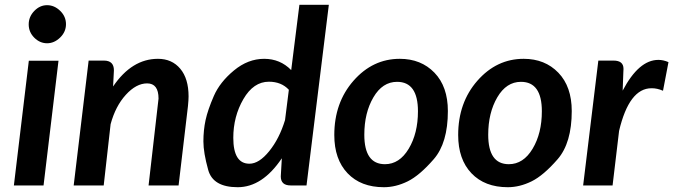

<svg xmlns="http://www.w3.org/2000/svg" viewBox="-20 -763 2770 790"><path d="M173.8 -585Q144 -585 121.1 -607.9Q98.1 -630.9 98.1 -662.6Q98.1 -694.3 121.1 -718Q144 -741.7 173.8 -741.7Q203.6 -741.7 227.5 -718.5Q251.5 -695.3 251.5 -663.6Q251.5 -631.8 227.3 -608.4Q203.1 -585 173.8 -585ZM220.7 -513.2 159.2 0H37.1L98.6 -513.2Z M632.3 -357.4Q632.3 -419.9 585.4 -419.9Q540.5 -419.9 497.8 -373Q455.1 -326.2 435.1 -252L406.7 0H283.2L344.7 -513.7H407.7Q448.7 -513.7 448.7 -473.6L445.3 -407.2Q522.5 -521 629.9 -521Q687.5 -521 721.7 -480.2Q755.9 -439.5 755.9 -366.2Q755.9 -352.5 753.4 -326.7L714.8 0H591.3Q632.3 -355 632.3 -357.4Z M939.9 -195.8Q939.9 -89.4 1006.3 -89.4Q1045.9 -89.4 1087.6 -140.9Q1129.4 -192.4 1152.8 -269L1168.5 -393.6Q1137.7 -426.8 1086.4 -426.8Q1022.9 -426.8 981.4 -355.2Q939.9 -283.7 939.9 -195.8ZM1175.8 0Q1135.3 0 1135.3 -37.1L1139.6 -111.8Q1059.6 7.3 958 7.3Q856.4 7.3 836.7 -63.7Q816.9 -134.8 816.9 -181.2Q816.9 -227.5 825.9 -269.3Q835 -311 859.9 -368.2Q884.8 -425.3 942.6 -473.1Q1000.5 -521 1066.9 -521Q1132.8 -521 1178.2 -474.6L1211.9 -743.2H1333L1241.2 0Z M1559.6 7.3Q1464.8 7.3 1410.2 -50Q1355.5 -107.4 1355.5 -207.5Q1355.5 -340.8 1434.6 -430.9Q1513.7 -521 1625 -521Q1712.4 -521 1767.6 -463.9Q1822.8 -406.7 1822.8 -306.2Q1822.8 -174.8 1764.6 -107.9Q1706.5 -41 1657.5 -16.8Q1608.4 7.3 1559.6 7.3ZM1479 -208.5Q1479 -87.4 1564 -87.4Q1623.5 -87.4 1661.6 -150.9Q1699.7 -214.4 1699.7 -305.2Q1699.7 -426.3 1613.8 -426.3Q1553.7 -426.3 1516.4 -362.5Q1479 -298.8 1479 -208.5Z M2069.3 7.3Q1974.6 7.3 1919.9 -50Q1865.2 -107.4 1865.2 -207.5Q1865.2 -340.8 1944.3 -430.9Q2023.4 -521 2134.8 -521Q2222.2 -521 2277.3 -463.9Q2332.5 -406.7 2332.5 -306.2Q2332.5 -174.8 2274.4 -107.9Q2216.3 -41 2167.2 -16.8Q2118.2 7.3 2069.3 7.3ZM1988.8 -208.5Q1988.8 -87.4 2073.7 -87.4Q2133.3 -87.4 2171.4 -150.9Q2209.5 -214.4 2209.5 -305.2Q2209.5 -426.3 2123.5 -426.3Q2063.5 -426.3 2026.1 -362.5Q1988.8 -298.8 1988.8 -208.5Z M2689 -516.6Q2709.5 -516.6 2730.5 -507.3L2708 -389.6Q2683.1 -400.4 2660.6 -399.9Q2568.8 -399.9 2527.3 -224.6L2500.5 0H2379.4L2441.9 -513.7H2504.4Q2545.4 -513.7 2545.4 -480V-478Q2545.4 -476.1 2544.9 -467.8Q2544.4 -459.5 2543.9 -441.2Q2543.5 -422.9 2542 -390.1Q2608.4 -516.6 2689 -516.6Z"/></svg>

Font: Lato-BoldItalic
Style: Bold Italic
Weight: 700
Italic angle: -7°
Designer: Lukasz Dziedzic
Foundry: tyPoland Lukasz Dziedzic
Version: Version 1.104; Western+Polish opensource